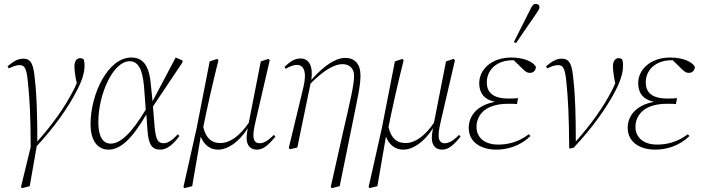

<svg xmlns="http://www.w3.org/2000/svg" viewBox="-20 -758 3610 988"><path d="M93 210 133 200 169 -6C262 -106 331 -205 375 -291C410 -357 415 -395 415 -422C415 -436 413 -447 410 -453C406 -456 399 -459 393 -459C375 -459 363 -443 363 -417C363 -399 367 -372 369 -359L375 -330C369 -315 363 -303 356 -290C313 -206 252 -120 172 -30C172 -160 169 -268 160 -344C153 -425 142 -456 99 -456C72 -456 49 -442 19 -417L25 -406C48 -417 65 -423 80 -423C106 -423 117 -409 124 -331C132 -255 138 -158 138 -2L88 204Z M486 -129C486 -276 563 -443 647 -443C691 -443 713 -402 721 -314L730 -194C659 -76 601 -19 550 -19C506 -19 486 -61 486 -129ZM539 12C600 12 660 -44 733 -169L739 -87C744 -11 764 12 805 12C841 12 875 -19 903 -58L895 -67C872 -42 847 -21 822 -21C792 -21 782 -41 776 -102L767 -210L919 -437V-447L884 -462L765 -237L756 -325C747 -428 711 -462 656 -462C535 -462 446 -274 446 -119C446 -33 483 12 539 12Z M928 210 969 200 1013 -55C1029 -13 1061 12 1102 12C1152 12 1210 -27 1255 -98C1251 -75 1249 -61 1249 -49C1249 -9 1269 12 1302 12C1333 12 1359 -8 1397 -55L1389 -64C1358 -32 1336 -21 1315 -21C1297 -21 1284 -32 1284 -61C1284 -73 1285 -91 1296 -137L1368 -448L1361 -455L1322 -442L1260 -126C1214 -59 1164 -22 1114 -22C1071 -22 1041 -43 1026 -104C1046 -203 1069 -307 1104 -448L1098 -455L1059 -442L992 -99L924 204Z M1682 204 1687 210 1728 200 1797 -139C1820 -254 1835 -316 1835 -370C1835 -430 1804 -460 1757 -460C1706 -460 1647 -420 1582 -347C1592 -416 1571 -457 1527 -457C1498 -457 1476 -444 1444 -414L1450 -404C1472 -417 1491 -424 1508 -424C1542 -424 1561 -391 1541 -308C1516 -204 1491 -101 1466 3L1472 10L1510 1L1578 -328C1647 -398 1702 -428 1742 -428C1776 -428 1802 -408 1802 -368C1802 -320 1782 -238 1745 -77Z M1881 210 1922 200 1966 -55C1982 -13 2014 12 2055 12C2105 12 2163 -27 2208 -98C2204 -75 2202 -61 2202 -49C2202 -9 2222 12 2255 12C2286 12 2312 -8 2350 -55L2342 -64C2311 -32 2289 -21 2268 -21C2250 -21 2237 -32 2237 -61C2237 -73 2238 -91 2249 -137L2321 -448L2314 -455L2275 -442L2213 -126C2167 -59 2117 -22 2067 -22C2024 -22 1994 -43 1979 -104C1999 -203 2022 -307 2057 -448L2051 -455L2012 -442L1945 -99L1877 204Z M2534 12C2592 12 2657 -7 2710 -58L2701 -67C2646 -25 2590 -14 2543 -14C2473 -14 2432 -51 2432 -105C2432 -154 2464 -224 2595 -224C2615 -224 2630 -224 2640 -222L2646 -253C2630 -251 2613 -251 2596 -251C2515 -251 2485 -284 2485 -334C2485 -396 2533 -448 2619 -448H2624L2671 -402C2685 -388 2694 -383 2707 -383C2723 -383 2736 -393 2738 -414C2724 -440 2676 -462 2611 -462C2509 -462 2446 -400 2446 -330C2446 -283 2468 -246 2528 -234C2437 -218 2392 -163 2392 -100C2392 -25 2457 12 2534 12ZM2624 -541 2636 -537C2667 -584 2700 -630 2732 -677C2749 -702 2756 -711 2756 -721C2756 -732 2748 -738 2736 -738C2722 -738 2715 -722 2705 -702C2678 -648 2651 -595 2624 -541Z M2909 3 2912 7 2932 2C3029 -101 3101 -203 3147 -291C3181 -357 3186 -395 3186 -422C3186 -436 3184 -447 3181 -453C3177 -456 3170 -459 3164 -459C3146 -459 3134 -443 3134 -417C3134 -399 3138 -371 3140 -359L3146 -330C3140 -315 3135 -304 3128 -291C3084 -206 3023 -120 2943 -30C2943 -160 2940 -268 2931 -344C2924 -425 2913 -456 2870 -456C2843 -456 2820 -442 2790 -417L2796 -406C2819 -417 2836 -423 2851 -423C2877 -423 2888 -409 2895 -331C2903 -254 2908 -155 2909 3Z M3352 12C3410 12 3475 -7 3528 -58L3519 -67C3464 -25 3408 -14 3361 -14C3291 -14 3250 -51 3250 -105C3250 -154 3282 -224 3413 -224C3433 -224 3448 -224 3458 -222L3464 -253C3448 -251 3431 -251 3414 -251C3333 -251 3303 -284 3303 -334C3303 -396 3351 -448 3437 -448H3442L3489 -402C3503 -388 3512 -383 3525 -383C3541 -383 3554 -393 3556 -414C3542 -440 3494 -462 3429 -462C3327 -462 3264 -400 3264 -330C3264 -283 3286 -246 3346 -234C3255 -218 3210 -163 3210 -100C3210 -25 3275 12 3352 12Z"/></svg>

Font: Source Serif 4 Display Light
Style: Italic
Weight: 300
Italic angle: -12°
Designer: Frank Grießhammer
Foundry: Adobe Systems Incorporated
Version: Version 4.004;hotconv 1.0.117;makeotfexe 2.5.65602